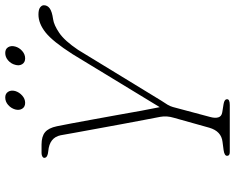

<svg xmlns="http://www.w3.org/2000/svg" viewBox="-100 -774 875 714"><g transform="rotate(-90 337.0 -417.5)"><path d="M324.5 -10Q324.5 0 303 0H128Q114 0 114 -10Q114 -20 135.5 -23L166 -27Q205.5 -31.5 218.5 -76L255.5 -208Q263.5 -234 259 -258.5Q255 -279 247.8 -317Q240.5 -355 232 -401Q223.5 -447 215.2 -492.5Q207 -538 200.2 -574.5Q193.5 -611 190.5 -629Q182 -670.5 131.5 -675Q107.5 -677 106.5 -689Q106 -693.5 111.2 -696.8Q116.5 -700 124 -700H156Q186 -700 201.8 -687Q217.5 -674 224 -643Q228 -624.5 234.5 -589.2Q241 -554 249.2 -509.5Q257.5 -465 265.8 -418.2Q274 -371.5 281.5 -330.2Q289 -289 295 -260.5L492 -584.5Q539 -658 572.5 -684.8Q606 -711.5 639.5 -711.5Q658 -711.5 666 -705.2Q674 -699 674 -691.5Q674 -678 662.2 -669.5Q650.5 -661 622 -657Q600.5 -654 571.2 -634.2Q542 -614.5 508 -564L319 -254.5Q309.5 -240.5 304 -231.2Q298.5 -222 295.5 -211.5L258.5 -73Q253.5 -55 257 -42.8Q260.5 -30.5 276 -28L307 -23Q324.5 -20 324.5 -10ZM311 -761Q296 -761 289.2 -772Q282.5 -783 286.5 -798Q291 -813.5 303.2 -824.2Q315.5 -835 331 -835Q345.5 -835 352.2 -824.2Q359 -813.5 355 -798Q350.5 -783 338.2 -772Q326 -761 311 -761ZM476.5 -761Q461.5 -761 454.8 -772Q448 -783 452.5 -798Q456.5 -813.5 468.8 -824.2Q481 -835 496.5 -835Q511.5 -835 518 -824.2Q524.5 -813.5 520.5 -798Q516.5 -783 504 -772Q491.5 -761 476.5 -761Z"/></g></svg>

Font: Fraunces 9pt S050 Thin
Style: Italic
Weight: 100
Italic angle: -16°
Version: Version 1.000; ttfautohint (v1.8.3)